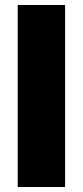

<svg xmlns="http://www.w3.org/2000/svg" viewBox="-20 -750 333 770"><path d="M241 -730H51V0H241Z"/></svg>

Font: Geom Black
Style: Bold
Weight: 900
Version: Version 1.102